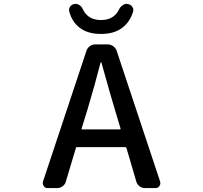

<svg xmlns="http://www.w3.org/2000/svg" viewBox="-20 -964 1040 984"><path d="M590.8 -917Q597.7 -930.7 609.4 -937.5Q619.1 -944.3 628.9 -944.3Q631.8 -944.3 634.8 -943.4Q649.4 -941.4 657.7 -929.7Q666 -918 662.1 -904.3Q646.5 -851.6 605.5 -820.8Q564.5 -790 497.1 -790Q430.7 -790 389.6 -820.8Q348.6 -851.6 335 -905.3Q331.1 -918.9 339.4 -930.2Q347.7 -941.4 361.3 -943.4Q364.3 -944.3 367.2 -944.3Q377 -944.3 386.7 -938.5Q398.4 -930.7 404.3 -917Q430.7 -861.3 497.6 -861.3Q564.5 -861.3 590.8 -917ZM398.4 -305.7Q397.5 -300.8 401.4 -300.8H593.8Q598.6 -300.8 597.7 -305.7L569.3 -400.4Q550.8 -460 500 -642.6Q499 -644.5 497.1 -644.5Q495.1 -644.5 495.1 -642.6Q467.8 -534.2 427.7 -400.4ZM722.7 0Q708 0 695.3 -9.3Q682.6 -18.6 678.7 -33.2L627.9 -206.1Q626 -210 622.1 -210H375Q370.1 -210 369.1 -206.1L317.4 -33.2Q313.5 -18.6 300.8 -9.3Q288.1 0 272.5 0H224.6Q210.9 0 204.1 -10.7Q199.2 -17.6 199.2 -24.4Q199.2 -28.3 200.2 -33.2L422.9 -703.1Q427.7 -717.8 439.9 -727.1Q452.1 -736.3 467.8 -736.3H533.2Q547.9 -736.3 560.5 -727.1Q573.2 -717.8 578.1 -703.1L800.8 -33.2Q801.8 -28.3 801.8 -24.4Q801.8 -17.6 796.9 -10.7Q790 0 776.4 0Z"/></svg>

Font: Gen Jyuu Gothic L Monospace Medium
Style: Regular
Weight: 500
Designer: [Source Han Sans]
Ryoko NISHIZUKA  (kana & ideographs); Paul D. Hunt (Latin, Greek & Cyrillic); Wenlong ZHANG  (bopomofo
Version: Version 1.002.20150607